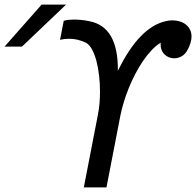

<svg xmlns="http://www.w3.org/2000/svg" viewBox="-186 -820 858 840"><path d="M-3.9 -799.8H103L-89.8 -616.2H-166ZM242.2 -317.4Q247.1 -341.3 249.3 -367.2Q251.5 -393.1 251.5 -419.9Q251.5 -456.1 247.3 -491Q243.2 -525.9 235.4 -554.9Q227.5 -584 216.1 -604.7Q204.6 -625.5 189.5 -633.3Q154.3 -650.4 116.7 -650.4Q97.2 -650.4 76.7 -646L92.8 -729Q102.1 -731.9 113.3 -733.2Q124.5 -734.4 137.2 -734.4Q151.4 -734.4 168.2 -732.9Q185.1 -731.4 203.6 -727.5Q332 -704.1 329.6 -509.8Q422.9 -701.7 539.6 -727.5Q553.2 -731 568.4 -731Q585.4 -731 600.6 -726.3Q615.7 -721.7 627.2 -712.6Q638.7 -703.6 645.3 -690.4Q651.9 -677.2 651.9 -660.2Q651.9 -647 647.2 -631.3Q642.6 -615.7 632.3 -597.7Q622.6 -581.1 607.4 -573Q592.3 -564.9 576.7 -564.9Q564.5 -564.9 553.2 -569.3Q542 -573.7 533.4 -582.3Q524.9 -590.8 520.3 -603.5Q515.6 -616.2 517.1 -633.3Q496.1 -620.6 476.6 -599.6Q457 -578.6 439.2 -552.5Q421.4 -526.4 405.8 -496.3Q390.1 -466.3 377.7 -435.5Q365.2 -404.8 356 -374.5Q346.7 -344.2 341.3 -317.4L279.8 0H180.7Z"/></svg>

Font: Hack
Style: Italic
Weight: 400
Italic angle: -11°
Monospace: yes
Designer: Christopher Simpkins
Foundry: Christopher Simpkins
Version: Version 2.019; ttfautohint (v1.4.1) -l 4 -r 80 -G 350 -x 0 -